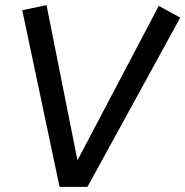

<svg xmlns="http://www.w3.org/2000/svg" viewBox="-20 -731 725 751"><path d="M67 -691 162 -711 283 -104 601 -708 685 -662 322 0H213Z"/></svg>

Font: ABeeZee
Style: Italic
Weight: 400
Italic angle: -10°
Designer: Anja Meiners
Foundry: Anja Meiners
Version: Version 1.003; ttfautohint (v1.8.3)